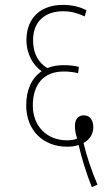

<svg xmlns="http://www.w3.org/2000/svg" viewBox="-20 -652 451 784"><path d="M355 112 378 102C353 43 334 -14 321 -68C347 -82 361 -106 361 -132C361 -159 349 -181 322 -181C299 -181 286 -165 286 -138C286 -121 289 -104 295 -86C283 -81 270 -79 254 -79C171 -79 114 -137 114 -221C114 -304 155 -360 240 -360C260 -360 281 -358 299 -353L302 -379C283 -384 262 -386 239 -386C215 -386 193 -382 173 -374C137 -396 115 -433 115 -488C115 -565 165 -606 237 -606C272 -606 297 -598 326 -585L333 -610C305 -625 273 -632 236 -632C153 -632 88 -585 88 -488C88 -431 115 -386 150 -361C110 -334 87 -286 87 -222C87 -120 156 -53 254 -53C272 -53 287 -55 301 -60C314 -5 332 55 355 112Z"/></svg>

Font: Noto Sans Devanagari ExtraCondensed Thin
Style: Regular
Weight: 100
Width: 2
Designer: Jelle Bosma - Monotype Design Team
Foundry: Monotype Imaging Inc.
Version: Version 2.004